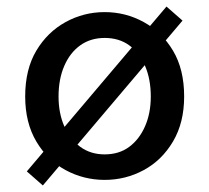

<svg xmlns="http://www.w3.org/2000/svg" viewBox="-20 -538 640 587"><path d="M300 12Q236 12 180.5 -18Q125 -48 91 -105.5Q57 -163 57 -243Q57 -326 91 -383Q125 -440 180.5 -470.5Q236 -501 300 -501Q364 -501 419.5 -470.5Q475 -440 509 -383Q543 -326 543 -243Q543 -163 509 -105.5Q475 -48 419.5 -18Q364 12 300 12ZM300 -66Q344 -66 375 -89Q406 -112 423.5 -152Q441 -192 441 -243Q441 -296 423.5 -336.5Q406 -377 375 -399.5Q344 -422 300 -422Q257 -422 225.5 -399.5Q194 -377 176.5 -336.5Q159 -296 159 -243Q159 -192 176.5 -152Q194 -112 225.5 -89Q257 -66 300 -66ZM111 29 62 -14 489 -518 538 -475Z"/></svg>

Font: Source Code Pro ExtraLight Medium
Style: Regular
Weight: 500
Monospace: yes
Version: Version 1.018;hotconv 1.0.116;makeotfexe 2.5.65601